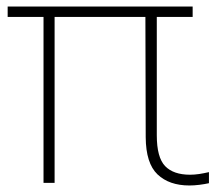

<svg xmlns="http://www.w3.org/2000/svg" viewBox="-20 -560 664 589"><path d="M561 9Q499 9 463.2 -25Q427.5 -59 427 -139L426 -523H461V-145Q461 -77 486.5 -50.5Q512 -24 563 -24Q576.5 -24 591.2 -26.2Q606 -28.5 621 -32V2Q607.5 5 591.5 7Q575.5 9 561 9ZM113.5 1V-523H147.5V1ZM3.5 -508V-540H571V-508Z"/></svg>

Font: Encode Sans SC Thin
Style: Regular
Weight: 250
Designer: Multiple Designers
Foundry: Impallari Type
Version: Version 3.002